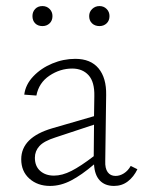

<svg xmlns="http://www.w3.org/2000/svg" viewBox="-20 -609 476 633"><path d="M433 -51Q421 -26 401.5 -11Q382 4 356 4Q326 4 309 -14Q292 -32 290 -67Q249 -32 214.5 -14Q180 4 145 4Q104 4 77 -20Q50 -44 50 -84Q50 -156 152 -186L290 -226L291 -292Q292 -339 272 -361Q252 -383 218 -383Q178 -383 143 -359.5Q108 -336 100 -294L60 -297Q64 -330 89.5 -357Q115 -384 152 -399.5Q189 -415 228 -415Q279 -415 305 -383.5Q331 -352 330 -296L327 -78Q326 -54 335 -41.5Q344 -29 361 -29Q375 -29 388.5 -37.5Q402 -46 411 -62ZM158 -30Q185 -30 215.5 -45.5Q246 -61 289 -94L290 -198L163 -156Q125 -144 110 -127.5Q95 -111 95 -89Q95 -61 112.5 -45.5Q130 -30 158 -30ZM87 -556Q87 -570 96 -579.5Q105 -589 120 -589Q134 -589 143.5 -579.5Q153 -570 153 -556Q153 -541 143.5 -532Q134 -523 120 -523Q105 -523 96 -532Q87 -541 87 -556ZM274 -556Q274 -570 284 -579.5Q294 -589 308 -589Q322 -589 331.5 -579.5Q341 -570 341 -556Q341 -541 331.5 -532Q322 -523 308 -523Q293 -523 283.5 -532Q274 -541 274 -556Z"/></svg>

Font: Ysabeau Light
Style: Regular
Weight: 300
Designer: Christian Thalmann (Catharsis Fonts)
Version: Version 0.003